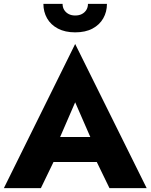

<svg xmlns="http://www.w3.org/2000/svg" viewBox="-21 -971 777 991"><path d="M184 -135H554L543 -264H196ZM367 -443 466 -216 460 -173 544 0H736L367 -744L-1 0H190L277 -180L269 -217ZM203 -951Q203 -910 222 -876.5Q241 -843 278 -823.5Q315 -804 367 -804Q420 -804 456.5 -823.5Q493 -843 512 -876.5Q531 -910 531 -951H433Q433 -933 424.5 -919.5Q416 -906 401.5 -898.5Q387 -891 367 -891Q348 -891 333.5 -898.5Q319 -906 310.5 -919.5Q302 -933 302 -951Z"/></svg>

Font: Jost
Style: Bold
Weight: 700
Version: Version 3.710